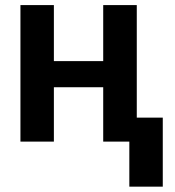

<svg xmlns="http://www.w3.org/2000/svg" viewBox="-20 -548 678 743"><path d="M418.9 -311.5V-210.4H147.9V-311.5ZM188.5 -528.3V0H59.1V-528.3ZM509.3 -528.3V0H379.4V-528.3ZM609.9 -92.8V174.3H480.5V-92.8Z"/></svg>

Font: Roboto SemiBold
Style: Regular
Weight: 600
Designer: Christian Robertson
Foundry: Google
Version: Version 3.009; 2024